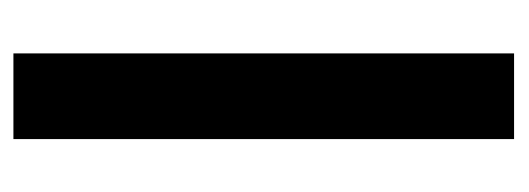

<svg xmlns="http://www.w3.org/2000/svg" viewBox="-264 -504 768 279"><g transform="rotate(90 119.5 -364.0)"><path d="M181.6 -727.5V0H57.1V-727.5Z"/></g></svg>

Font: Inter 28pt SemiBold
Style: Regular
Weight: 600
Designer: Rasmus Andersson
Foundry: rsms
Version: Version 4.001;git-66647c0bb